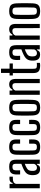

<svg xmlns="http://www.w3.org/2000/svg" viewBox="1478 -2288 818 3814"><g transform="rotate(-90 1887.0 -381.0)"><path d="M54.8 0V-600H140.9V-539.7H158.3Q167 -574.3 188.6 -588.3Q210.2 -602.4 247.1 -602.4Q256.1 -602.4 265.9 -601.6Q275.7 -600.8 284.4 -600.6V-534.7H247.9Q202 -534.7 176.2 -520.1Q150.4 -505.6 140.9 -469.3V0Z M437.6 6.4Q381.4 6.4 351.1 -22.9Q320.8 -52.2 316.1 -112.8Q315.6 -125.2 315.2 -137.5Q314.8 -149.7 315.3 -162.1Q317.7 -198.3 328.9 -226.9Q340.2 -255.4 366 -278.7Q391.8 -302 436.3 -323.1Q460.4 -334.3 486.8 -345.4Q513.3 -356.4 539.8 -365.6V-481.4Q539.8 -513.9 526.3 -528.4Q512.8 -542.9 477.8 -542.9Q448 -542.9 430.5 -530.4Q412.9 -517.9 411.4 -486.8Q410.5 -472.4 410.2 -453.5Q410 -434.5 410.4 -416.8Q410.9 -399 411.4 -390.1H329.2Q328.7 -409.9 328.2 -432.6Q327.7 -455.3 328.2 -476.5Q330.3 -521.5 345.5 -550.5Q360.7 -579.5 393.5 -593.5Q426.4 -607.6 481.2 -607.6Q536.1 -607.6 566.7 -592.9Q597.3 -578.2 609.9 -546.6Q622.5 -515 622.5 -464.5L622.3 0H538.4V-56.3H526.6Q513.7 -26.6 495.3 -10.1Q476.8 6.4 437.6 6.4ZM462 -56.1Q489.6 -56.1 509.1 -70.5Q528.6 -84.9 538.6 -111.8L539.6 -296.4Q520.1 -290.4 499.2 -281.6Q478.2 -272.7 453.7 -257.4Q421.1 -238.6 411.1 -215.4Q401.1 -192.2 399.5 -162.1Q399.4 -148.8 399.6 -139Q399.8 -129.1 400.3 -118.2Q402.8 -89.4 418.8 -72.7Q434.8 -56.1 462 -56.1Z M939.6 -390.5Q940.5 -406 940.6 -422.6Q940.6 -439.2 940.6 -455.2Q940.5 -471.2 940 -484.4Q939.3 -517.2 924.4 -530.1Q909.5 -542.9 873.4 -542.9Q837.2 -542.9 822.2 -529.8Q807.2 -516.7 806.2 -484Q804.7 -437.4 804.1 -392.3Q803.6 -347.2 803.6 -302.1Q803.6 -257 804.1 -211.2Q804.7 -165.4 806.2 -117.2Q807.2 -83.7 823 -70.4Q838.7 -57.1 874.2 -57.1Q910.1 -57.1 924.7 -70.6Q939.3 -84.1 940 -117.8Q940.6 -138.4 940.6 -160.1Q940.6 -181.7 939.6 -211.1H1022.7Q1024.1 -193.6 1024.4 -168.4Q1024.7 -143.2 1023.7 -125.5Q1020.8 -54.7 986.2 -23.6Q951.6 7.6 874.2 7.6Q793.9 7.6 759.2 -23.7Q724.5 -55 721.2 -125.5Q720.1 -161.2 719.4 -205.3Q718.7 -249.5 718.7 -297.1Q718.7 -344.7 719.3 -390.2Q719.8 -435.7 721.2 -473.3Q725.1 -545.7 760.3 -576.6Q795.5 -607.6 873.4 -607.6Q951.5 -607.6 986.7 -577.1Q1021.9 -546.5 1023.7 -476.1Q1024.3 -456.1 1024.2 -432.4Q1024.1 -408.8 1022.7 -390.5Z M1329.1 -390.5Q1330 -406 1330.1 -422.6Q1330.1 -439.2 1330.1 -455.2Q1330 -471.2 1329.5 -484.4Q1328.8 -517.2 1313.9 -530.1Q1299 -542.9 1262.9 -542.9Q1226.7 -542.9 1211.7 -529.8Q1196.7 -516.7 1195.7 -484Q1194.2 -437.4 1193.6 -392.3Q1193.1 -347.2 1193.1 -302.1Q1193.1 -257 1193.6 -211.2Q1194.2 -165.4 1195.7 -117.2Q1196.7 -83.7 1212.5 -70.4Q1228.2 -57.1 1263.7 -57.1Q1299.6 -57.1 1314.2 -70.6Q1328.8 -84.1 1329.5 -117.8Q1330.1 -138.4 1330.1 -160.1Q1330.1 -181.7 1329.1 -211.1H1412.2Q1413.6 -193.6 1413.9 -168.4Q1414.2 -143.2 1413.2 -125.5Q1410.3 -54.7 1375.7 -23.6Q1341.1 7.6 1263.7 7.6Q1183.4 7.6 1148.7 -23.7Q1114 -55 1110.7 -125.5Q1109.6 -161.2 1108.9 -205.3Q1108.2 -249.5 1108.2 -297.1Q1108.2 -344.7 1108.8 -390.2Q1109.3 -435.7 1110.7 -473.3Q1114.6 -545.7 1149.8 -576.6Q1185 -607.6 1262.9 -607.6Q1341 -607.6 1376.2 -577.1Q1411.4 -546.5 1413.2 -476.1Q1413.8 -456.1 1413.7 -432.4Q1413.6 -408.8 1412.2 -390.5Z M1655.5 7.6Q1600.5 7.6 1567.5 -7Q1534.4 -21.7 1518.9 -53.4Q1503.3 -85.1 1500.5 -136.9Q1499.1 -167.1 1498.4 -207.8Q1497.7 -248.5 1497.7 -293.8Q1497.7 -339.1 1498.4 -383Q1499.1 -427 1500.5 -462.9Q1503.4 -515.6 1519 -547.3Q1534.6 -578.9 1567.6 -593.3Q1600.6 -607.6 1655.5 -607.6Q1711.7 -607.6 1744.6 -592.9Q1777.5 -578.1 1792.8 -546.5Q1808.1 -514.8 1810 -462.9Q1811.4 -430.1 1812.2 -388.6Q1812.9 -347.1 1812.9 -303.1Q1812.9 -259.1 1812.2 -216.4Q1811.4 -173.7 1810 -136.9Q1808 -85.1 1792.5 -53.4Q1777 -21.7 1744.1 -7Q1711.2 7.6 1655.5 7.6ZM1655.5 -57.1Q1694.4 -57.1 1709.6 -72.1Q1724.9 -87.2 1726.2 -118.8Q1727.7 -164.4 1728.6 -209.1Q1729.6 -253.8 1729.8 -298.7Q1730 -343.7 1729 -389.2Q1728.1 -434.7 1726.2 -481.8Q1724.9 -514.9 1709.2 -528.9Q1693.6 -542.9 1655.5 -542.9Q1617.8 -542.9 1601.5 -528.1Q1585.2 -513.3 1584.2 -480.6Q1582.8 -440.1 1581.9 -396.3Q1581 -352.5 1580.8 -306.3Q1580.6 -260.2 1581.5 -213.2Q1582.5 -166.2 1584.3 -119.6Q1585.7 -86.4 1601.7 -71.7Q1617.8 -57.1 1655.5 -57.1Z M1911.3 0V-600H1995.8V-544.1H2013.6Q2030.9 -575.8 2054.4 -591.7Q2077.9 -607.6 2115.9 -607.6Q2171.3 -607.6 2198.5 -577.2Q2225.7 -546.7 2226.1 -478.4V0H2142.9L2142.5 -485Q2142.1 -516.2 2128.2 -530.2Q2114.3 -544.3 2084.7 -544.3Q2056.1 -544.3 2030.9 -529Q2005.8 -513.7 1995.8 -486.2V0Z M2493 7.6Q2410 7.6 2376.5 -23.2Q2343 -53.9 2342.9 -127.1L2342.3 -535.1H2294.7V-600H2344.9V-770H2429.5V-600H2533.2V-535.1H2427.2L2428 -117.8Q2428 -81.8 2441 -69.3Q2454 -56.9 2494.2 -56.9Q2509.3 -56.9 2520.2 -57.6Q2531.2 -58.3 2545 -59.5V2.6Q2533 4.6 2520.4 6.1Q2507.9 7.6 2493 7.6Z M2712.1 6.4Q2655.9 6.4 2625.6 -22.9Q2595.3 -52.2 2590.6 -112.8Q2590.1 -125.2 2589.7 -137.5Q2589.3 -149.7 2589.8 -162.1Q2592.2 -198.3 2603.4 -226.9Q2614.7 -255.4 2640.5 -278.7Q2666.3 -302 2710.8 -323.1Q2734.9 -334.3 2761.3 -345.4Q2787.8 -356.4 2814.3 -365.6V-481.4Q2814.3 -513.9 2800.8 -528.4Q2787.3 -542.9 2752.3 -542.9Q2722.5 -542.9 2705 -530.4Q2687.4 -517.9 2685.9 -486.8Q2685 -472.4 2684.7 -453.5Q2684.5 -434.5 2684.9 -416.8Q2685.4 -399 2685.9 -390.1H2603.7Q2603.2 -409.9 2602.7 -432.6Q2602.2 -455.3 2602.7 -476.5Q2604.8 -521.5 2620 -550.5Q2635.2 -579.5 2668 -593.5Q2700.9 -607.6 2755.7 -607.6Q2810.6 -607.6 2841.2 -592.9Q2871.8 -578.2 2884.4 -546.6Q2897 -515 2897 -464.5L2896.8 0H2812.9V-56.3H2801.1Q2788.2 -26.6 2769.8 -10.1Q2751.3 6.4 2712.1 6.4ZM2736.5 -56.1Q2764.1 -56.1 2783.6 -70.5Q2803.1 -84.9 2813.1 -111.8L2814.1 -296.4Q2794.6 -290.4 2773.7 -281.6Q2752.7 -272.7 2728.2 -257.4Q2695.6 -238.6 2685.6 -215.4Q2675.6 -192.2 2674 -162.1Q2673.9 -148.8 2674.1 -139Q2674.3 -129.1 2674.8 -118.2Q2677.3 -89.4 2693.3 -72.7Q2709.3 -56.1 2736.5 -56.1Z M3004.3 0V-600H3088.8V-544.1H3106.6Q3123.9 -575.8 3147.4 -591.7Q3170.9 -607.6 3208.9 -607.6Q3264.3 -607.6 3291.5 -577.2Q3318.7 -546.7 3319.1 -478.4V0H3235.9L3235.5 -485Q3235.1 -516.2 3221.2 -530.2Q3207.3 -544.3 3177.7 -544.3Q3149.1 -544.3 3123.9 -529Q3098.8 -513.7 3088.8 -486.2V0Z M3573 7.6Q3518 7.6 3485 -7Q3451.9 -21.7 3436.4 -53.4Q3420.8 -85.1 3418 -136.9Q3416.6 -167.1 3415.9 -207.8Q3415.2 -248.5 3415.2 -293.8Q3415.2 -339.1 3415.9 -383Q3416.6 -427 3418 -462.9Q3420.9 -515.6 3436.5 -547.3Q3452.1 -578.9 3485.1 -593.3Q3518.1 -607.6 3573 -607.6Q3629.2 -607.6 3662.1 -592.9Q3695 -578.1 3710.3 -546.5Q3725.6 -514.8 3727.5 -462.9Q3728.9 -430.1 3729.7 -388.6Q3730.4 -347.1 3730.4 -303.1Q3730.4 -259.1 3729.7 -216.4Q3728.9 -173.7 3727.5 -136.9Q3725.5 -85.1 3710 -53.4Q3694.5 -21.7 3661.6 -7Q3628.7 7.6 3573 7.6ZM3573 -57.1Q3611.9 -57.1 3627.1 -72.1Q3642.4 -87.2 3643.7 -118.8Q3645.2 -164.4 3646.1 -209.1Q3647.1 -253.8 3647.3 -298.7Q3647.5 -343.7 3646.5 -389.2Q3645.6 -434.7 3643.7 -481.8Q3642.4 -514.9 3626.7 -528.9Q3611.1 -542.9 3573 -542.9Q3535.3 -542.9 3519 -528.1Q3502.7 -513.3 3501.7 -480.6Q3500.3 -440.1 3499.4 -396.3Q3498.5 -352.5 3498.3 -306.3Q3498.1 -260.2 3499 -213.2Q3500 -166.2 3501.8 -119.6Q3503.2 -86.4 3519.2 -71.7Q3535.3 -57.1 3573 -57.1Z"/></g></svg>

Font: Big Shoulders Thin
Style: Regular
Weight: 100
Version: Version 2.002